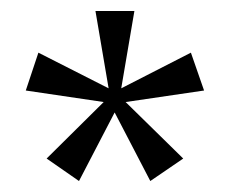

<svg xmlns="http://www.w3.org/2000/svg" viewBox="-20 -760 419 350"><path d="M65 -471 169 -574 27 -595 50 -664 178 -599 154 -740H225L201 -599L328 -664L352 -595L209 -574L314 -471L254 -430L189 -555L124 -430Z"/></svg>

Font: Spectral SemiBold
Style: Regular
Weight: 600
Designer: Jean-Baptiste Levee
Foundry: Production Type
Version: Version 2.001